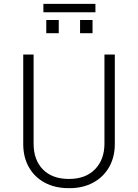

<svg xmlns="http://www.w3.org/2000/svg" viewBox="-20 -970 719 1000"><path d="M155 -686V-222Q155 -137 203.5 -87.5Q252 -38 339 -38Q426 -38 475 -88.5Q524 -139 524 -222V-686H578V-220Q578 -152 548.5 -100Q519 -48 465.5 -19Q412 10 343 10H337Q267 10 213.5 -18.5Q160 -47 130.5 -99Q101 -151 101 -220V-686ZM477 -950V-906H206V-950ZM286 -797H221V-866H286ZM462 -797H397V-866H462Z"/></svg>

Font: Chivo Thin
Style: Regular
Weight: 100
Designer: Hector Gatti
Foundry: Omnibus-Type
Version: Version 1.007